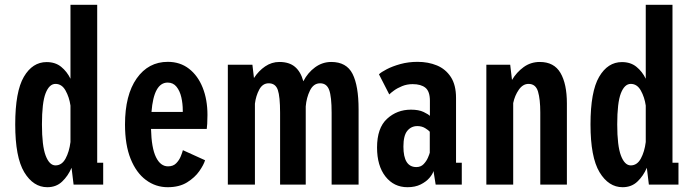

<svg xmlns="http://www.w3.org/2000/svg" viewBox="-20 -770 2890 801"><path d="M177.5 11Q119 11 81.2 -51.5Q43.5 -114 43.5 -251Q43.5 -388 79.5 -449.5Q115.5 -511 174.5 -511Q211 -511 235.2 -491.2Q259.5 -471.5 274 -441.5V-750H385.5V-91H410.5V0H287L278.5 -70Q264 -36 239.2 -12.5Q214.5 11 177.5 11ZM155 -251Q155 -161.5 170.5 -120.8Q186 -80 211.5 -80Q238 -80 253.5 -108.5Q269 -137 274 -177.5V-329.5Q269 -364.5 253.5 -392.2Q238 -420 211.5 -420Q185.5 -420 170.2 -380.8Q155 -341.5 155 -251Z M679.5 11Q629.5 11 589 -19Q548.5 -49 525 -107.2Q501.5 -165.5 501.5 -250.5Q501.5 -373.5 550.2 -442.8Q599 -512 680 -512Q731.5 -512 768.5 -483.2Q805.5 -454.5 825.5 -404.5Q845.5 -354.5 845.5 -290.5Q845.5 -267.5 844.5 -253.5Q843.5 -239.5 842.5 -232H610Q612 -152.5 630.8 -114.2Q649.5 -76 681 -76Q702.5 -76 715 -88.8Q727.5 -101.5 734 -117.5Q740.5 -133.5 743 -143.5L835.5 -101.5Q830 -82.5 811.5 -56Q793 -29.5 760.5 -9.2Q728 11 679.5 11ZM679.5 -425.5Q621.5 -425.5 612 -303H742.5V-309.5Q742.5 -337.5 736.5 -364Q730.5 -390.5 716.5 -408Q702.5 -425.5 679.5 -425.5Z M930.5 0V-500H1033L1039.5 -444.5Q1059 -474.5 1086.2 -493Q1113.5 -511.5 1145.5 -511.5Q1186.5 -511.5 1210.5 -491.2Q1234.5 -471 1245.5 -431Q1264 -467 1294.5 -489.2Q1325 -511.5 1362 -511.5Q1425.5 -511.5 1450.8 -461.8Q1476 -412 1476 -314V0H1363.5V-299.5Q1363.5 -367 1353.2 -394.8Q1343 -422.5 1315.5 -422.5Q1288 -422.5 1273.2 -392.5Q1258.5 -362.5 1255.5 -326V0H1148.5V-299.5Q1148.5 -367 1139 -394.8Q1129.5 -422.5 1101 -422.5Q1075.5 -422.5 1061.5 -396.2Q1047.5 -370 1043.5 -337.5V0Z M1680 11Q1623 11 1588 -33.8Q1553 -78.5 1553 -154.5Q1553 -236 1594.5 -274.2Q1636 -312.5 1694.5 -312.5Q1727 -312.5 1747.2 -302.8Q1767.5 -293 1773.5 -286.5V-349.5Q1773.5 -388.5 1755 -403.8Q1736.5 -419 1701.5 -419Q1678 -419 1657.8 -410.8Q1637.5 -402.5 1623.5 -392.2Q1609.5 -382 1604 -376L1561 -460Q1570 -469 1593.5 -481.2Q1617 -493.5 1650.5 -502.8Q1684 -512 1722 -512Q1766.5 -512 1802.8 -497Q1839 -482 1860.8 -448.8Q1882.5 -415.5 1882.5 -361.5V-91H1906.5V0H1797.5L1788.5 -56.5Q1785 -43.5 1771.5 -27.8Q1758 -12 1735 -0.5Q1712 11 1680 11ZM1717 -73Q1735.5 -73 1747.2 -85.2Q1759 -97.5 1765.2 -112Q1771.5 -126.5 1773 -133V-220.5Q1768 -226.5 1754 -235.2Q1740 -244 1721 -244Q1695.5 -244 1679.2 -224.2Q1663 -204.5 1663 -158.5Q1663 -73 1717 -73Z M2009 0V-500H2108.5L2116 -436.5Q2135 -468.5 2164.5 -490Q2194 -511.5 2232 -511.5Q2291.5 -511.5 2318.2 -465.8Q2345 -420 2345 -338.5V0H2234V-301Q2234 -356 2224.5 -388Q2215 -420 2185 -420Q2161.5 -420 2144.5 -395.8Q2127.5 -371.5 2121 -340V0Z M2577.5 11Q2519 11 2481.2 -51.5Q2443.5 -114 2443.5 -251Q2443.5 -388 2479.5 -449.5Q2515.5 -511 2574.5 -511Q2611 -511 2635.2 -491.2Q2659.5 -471.5 2674 -441.5V-750H2785.5V-91H2810.5V0H2687L2678.5 -70Q2664 -36 2639.2 -12.5Q2614.5 11 2577.5 11ZM2555 -251Q2555 -161.5 2570.5 -120.8Q2586 -80 2611.5 -80Q2638 -80 2653.5 -108.5Q2669 -137 2674 -177.5V-329.5Q2669 -364.5 2653.5 -392.2Q2638 -420 2611.5 -420Q2585.5 -420 2570.2 -380.8Q2555 -341.5 2555 -251Z"/></svg>

Font: Trispace Condensed Medium
Style: Regular
Weight: 500
Width: 3
Designer: Tyler Finck
Foundry: Etcetera Type Company
Version: Version 1.210; ttfautohint (v1.8.3)